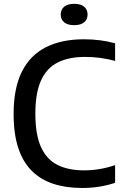

<svg xmlns="http://www.w3.org/2000/svg" viewBox="-20 -950 628 980"><path d="M400 9.5Q318.5 9.5 253.8 -11.2Q189 -32 143.2 -77Q97.5 -122 73.5 -194Q49.5 -266 49.5 -368.5Q49.5 -500.5 92 -584.8Q134.5 -669 214.8 -709.2Q295 -749.5 408 -749.5Q450.5 -749.5 490 -744.5Q529.5 -739.5 567.5 -729V-639Q529.5 -649.5 491.8 -654.5Q454 -659.5 414 -659.5Q331 -659.5 274.8 -631.2Q218.5 -603 189.5 -539.5Q160.5 -476 160.5 -370.5Q160.5 -261.5 189.8 -198.2Q219 -135 274.2 -107.8Q329.5 -80.5 408.5 -80.5Q448.5 -80.5 486.8 -86.8Q525 -93 567.5 -107V-17Q531 -4.5 488.5 2.5Q446 9.5 400 9.5ZM358.5 -821.5Q325.5 -821.5 307.8 -836Q290 -850.5 290 -875.5Q290 -901.5 307.8 -916Q325.5 -930.5 358.5 -930.5Q391.5 -930.5 409.2 -916Q427 -901.5 427 -875.5Q427 -850.5 409.2 -836Q391.5 -821.5 358.5 -821.5Z"/></svg>

Font: Encode Sans SC Condensed Thin Medium
Style: Regular
Weight: 500
Version: Version 3.002